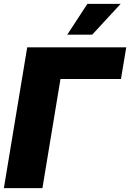

<svg xmlns="http://www.w3.org/2000/svg" viewBox="-20 -972 672 992"><path d="M632.3 -727.5 605 -564H292.5L199.2 0H0L120.6 -727.5ZM327.6 -793 431.6 -952.1H603.5L456.5 -793Z"/></svg>

Font: Inter 20pt Black
Style: Italic
Weight: 900
Italic angle: -9.3988°
Version: Version 4.001;git-66647c0bb